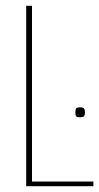

<svg xmlns="http://www.w3.org/2000/svg" viewBox="-20 -640 341 660"><path d="M70 -620H90V-16H301V0H70ZM255 -237Q243 -237 241 -241.5Q239 -246 239 -253Q239 -261 241 -266Q243 -271 255 -271Q267 -271 269.5 -266Q272 -261 272 -253Q272 -246 269.5 -241.5Q267 -237 255 -237Z"/></svg>

Font: Smooch Sans Thin
Style: Regular
Weight: 100
Designer: Robert E. Leuschke
Foundry: Robert E. Leuschke
Version: Version 1.010